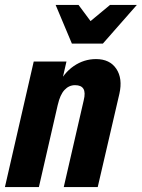

<svg xmlns="http://www.w3.org/2000/svg" viewBox="-34 -760 576 780"><path d="M-14 0 103 -510H236L214 -414H219L124 0ZM225 0 306 -352Q314 -384 305 -399Q296 -414 271 -414Q246 -414 228 -394.5Q210 -375 201 -335L199 -409Q224 -463 265.5 -491.5Q307 -520 356 -520Q412 -520 438.5 -480.5Q465 -441 451 -379L363 0ZM258 -583 192 -740H285L372 -623H272L413 -740H522L384 -583Z"/></svg>

Font: Instrument Sans Condensed
Style: Bold Italic
Weight: 700
Width: 3
Italic angle: -13°
Designer: Rodrigo Fuenzalida
Foundry: fragTYPE
Version: Version 1.000;gftools[0.9.28]